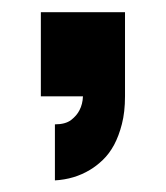

<svg xmlns="http://www.w3.org/2000/svg" viewBox="-20 -161 278 321"><path d="M189 -140.6V0Q189 26.4 183.8 46.4Q178.7 66.4 170.7 81.3Q162.6 96.2 151.9 106.4Q141.1 116.7 130.4 123Q104.5 138.7 71.8 140.6V46.9Q89.4 46.9 98.9 39.6Q108.4 32.2 112.8 23.4Q118.2 13.2 118.7 0H48.3V-140.6Z"/></svg>

Font: Francois One
Style: Regular
Weight: 400
Designer: Vernon Adams
Foundry: vernon adams
Version: Version 1.000